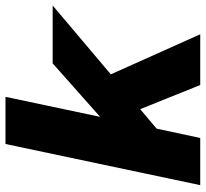

<svg xmlns="http://www.w3.org/2000/svg" viewBox="-45 -705 750 700"><g transform="rotate(-90 330.0 -355.0)"><path d="M5 0H177L211 -159L282 -219L370 0H555L409 -326L660 -538H449L254 -365L327 -710H155Z"/></g></svg>

Font: Geist ExtraBold
Style: Italic
Weight: 800
Italic angle: -12°
Designer: Basement.studio, Andrés Briganti, Mateo Zaragoza
Foundry: Basement.studio, Vercel, Andrés Briganti, Guido Ferreyra, Mateo Zaragoza
Version: Version 1.500